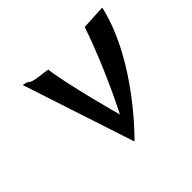

<svg xmlns="http://www.w3.org/2000/svg" viewBox="-123 -662 810 810"><g transform="rotate(-45 281.5 -257.0)"><path d="M96 -508 261 -6C261 -6 501 -237 562 -493C563 -496 564 -499 563 -502L454 -496C390 -307 298 -130 298 -130C298 -130 231 -373 218 -478C205 -481 136 -486 127 -496C121 -503 110 -505 96 -508Z"/></g></svg>

Font: Yuck
Style: It
Weight: 400
Version: Version Bleh